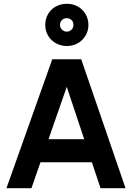

<svg xmlns="http://www.w3.org/2000/svg" viewBox="-20 -994 697 1014"><path d="M156 -259H492V-137H156ZM14 0 256 -681H409L643 0H511L314 -591H352L146 0ZM333 -751Q302 -751 275.5 -765.5Q249 -780 234 -805.5Q219 -831 219 -862Q219 -894 234 -920Q249 -946 275.5 -960Q302 -974 333 -974Q365 -974 390.5 -960Q416 -946 431.5 -920Q447 -894 447 -862Q447 -831 431.5 -805.5Q416 -780 390.5 -765.5Q365 -751 333 -751ZM332 -827Q348 -827 358 -837.5Q368 -848 368 -862Q368 -878 358 -888Q348 -898 332 -898Q317 -898 307 -888Q297 -878 297 -862Q297 -848 307.5 -837.5Q318 -827 332 -827Z"/></svg>

Font: Gabarito SemiBold
Style: Regular
Weight: 600
Designer: Leandro Assis / Alvaro Franca / Felipe Casaprima
Foundry: Naipe Foundry
Version: Version 1.000